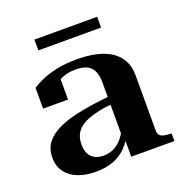

<svg xmlns="http://www.w3.org/2000/svg" viewBox="-126 -798 879 920"><g transform="rotate(-20 314.0 -338.0)"><path d="M407 -310V-270Q361 -267 325.5 -259.5Q290 -252 264 -241.5Q238 -231 221 -216Q204 -201 196 -181.5Q188 -162 188 -137Q188 -106 198.5 -87Q209 -68 227.5 -59Q246 -50 270 -50Q301 -50 325.5 -63Q350 -76 369 -100Q388 -124 402 -156L409 -112Q394 -77 367 -49Q340 -21 301.5 -5.5Q263 10 210 10Q159 10 119.5 -5Q80 -20 57.5 -50.5Q35 -81 35 -125Q35 -169 58.5 -200Q82 -231 128 -252.5Q174 -274 244 -287.5Q314 -301 407 -310ZM392 0V-97L384 -96V-381Q384 -418 373 -441Q362 -464 340 -474Q318 -484 283 -484Q239 -484 208.5 -468.5Q178 -453 160 -430Q160 -442 162.5 -452Q165 -462 170.5 -469Q176 -476 184 -480Q192 -484 201 -486V-361H74V-467Q90 -478 121 -492.5Q152 -507 198.5 -517.5Q245 -528 306 -528Q359 -528 402.5 -518.5Q446 -509 478 -488.5Q510 -468 527.5 -436Q545 -404 545 -359V-76Q545 -62 552 -54Q559 -46 572 -43Q585 -40 603 -39H612V0ZM148 -686H468V-631H148Z"/></g></svg>

Font: Roboto Serif 120pt Expanded SemiBold
Style: Regular
Weight: 600
Width: 7
Designer: Greg Gazdowicz
Foundry: Commercial Type
Version: Version 1.008